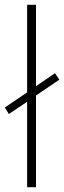

<svg xmlns="http://www.w3.org/2000/svg" viewBox="-38 -780 267 800"><path d="M75 0V-356L-1 -305L-18 -332L75 -395V-760H112V-421L191 -475L209 -448L112 -382V0Z"/></svg>

Font: Noto Sans Devanagari ExtraCondensed ExtraLight
Style: Regular
Weight: 200
Width: 2
Designer: Jelle Bosma - Monotype Design Team
Foundry: Monotype Imaging Inc.
Version: Version 2.004; ttfautohint (v1.8.4.7-5d5b)